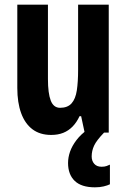

<svg xmlns="http://www.w3.org/2000/svg" viewBox="-20 -567 541 821"><path d="M445 -547V0H342L327 -70H320Q308 -44 290.5 -26Q273 -8 250.5 1Q228 10 199 10Q151 10 119 -14Q87 -38 70.5 -83Q54 -128 54 -191V-547H185V-229Q185 -168 197 -137Q209 -106 237 -106Q269 -106 286 -125Q303 -144 308.5 -180.5Q314 -217 314 -269V-547ZM372 102Q372 121 383 133.5Q394 146 414 146Q427 146 435.5 143Q444 140 450 137V221Q440 226 423.5 230Q407 234 386 234Q328 234 299.5 206.5Q271 179 271 130Q271 106 279.5 81.5Q288 57 307 32Q326 7 357 -15L425 0Q393 33 382.5 55.5Q372 78 372 102Z"/></svg>

Font: Noto Sans Khmer ExtraCondensed
Style: Bold
Weight: 700
Width: 2
Designer: Danh Hong and the Monotype Design Team
Foundry: Monotype Imaging Inc.
Version: Version 2.004